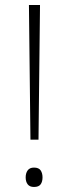

<svg xmlns="http://www.w3.org/2000/svg" viewBox="-20 -734 272 763"><path d="M133 -179H101L95 -714H139ZM82 -29Q82 -46 90 -57Q98 -68 115 -68Q134 -68 141.5 -57Q149 -46 149 -29Q149 -12 141.5 -1.5Q134 9 115 9Q98 9 90 -1.5Q82 -12 82 -29Z"/></svg>

Font: Noto Sans ExtraLight
Style: Regular
Weight: 200
Designer: Monotype Design Team
Foundry: Monotype Imaging Inc.
Version: Version 2.007